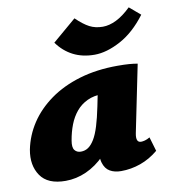

<svg xmlns="http://www.w3.org/2000/svg" viewBox="-78 -737 733 815"><g transform="rotate(-10 289.0 -329.5)"><path d="M140 10Q63 10 32 -35.5Q1 -81 13 -147Q25 -207 59 -258.5Q93 -310 148 -349.5Q203 -389 277 -411Q351 -433 441 -433Q471 -433 490.5 -431.5Q510 -430 527 -427L468 -138Q460 -98 484 -98Q491 -98 500.5 -100.5Q510 -103 522 -110L540 -49Q504 -19 463 -4.5Q422 10 379 10Q351 10 331 -1.5Q311 -13 303 -40.5Q295 -68 304 -117L331 -249L417 -277Q402 -210 374.5 -157Q347 -104 310 -66.5Q273 -29 229.5 -9.5Q186 10 140 10ZM225 -101Q243 -101 257 -110.5Q271 -120 283.5 -140.5Q296 -161 306.5 -195Q317 -229 327 -278L347 -377L405 -320Q393 -324 382 -325Q371 -326 359 -326Q320 -326 291.5 -312.5Q263 -299 243.5 -275.5Q224 -252 212 -221Q200 -190 194 -154Q189 -125 198.5 -113Q208 -101 225 -101ZM354 -496Q302 -496 262 -516.5Q222 -537 194 -576L296 -663Q327 -633 352 -620Q377 -607 409 -607Q437 -607 467.5 -622Q498 -637 531 -669L578 -629Q527 -561 466.5 -528.5Q406 -496 354 -496Z"/></g></svg>

Font: Ysabeau Black
Style: Italic
Weight: 900
Italic angle: -12°
Version: Version 2.000;gftools[0.9.27.dev2+g8671c4b]